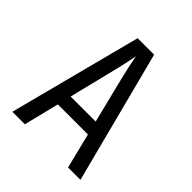

<svg xmlns="http://www.w3.org/2000/svg" viewBox="-199 -864 997 997"><g transform="rotate(45 300.0 -365.0)"><path d="M50 0 240 -730H361L550 0H459L411 -194H190L142 0ZM208 -270H392L336 -495Q320 -559 311 -602Q302 -645 300 -658Q298 -645 289 -602Q280 -559 264 -496Z"/></g></svg>

Font: JetBrainsMonoNL NF
Style: Regular
Weight: 400
Designer: Philipp Nurullin, Konstantin Bulenkov
Foundry: JetBrains
Version: Version 2.304; ttfautohint (v1.8.4.7-5d5b);Nerd Fonts 3.2.1